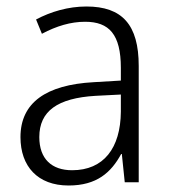

<svg xmlns="http://www.w3.org/2000/svg" viewBox="-20 -561 523 591"><path d="M246 -541C190 -541 136 -525 91 -501L109 -457C154 -481 198 -494 242 -494C316 -494 352 -455 352 -352V-313L268 -308C122 -300 43 -245 43 -139C43 -49 96 10 191 10C278 10 322 -30 353 -87H355L364 0H407V-358C407 -485 356 -541 246 -541ZM274 -266 352 -270V-217C351 -105 299 -37 202 -37C139 -37 101 -72 101 -139C101 -219 157 -259 274 -266Z"/></svg>

Font: Noto Sans Armenian SemiCondensed Light
Style: Regular
Weight: 300
Width: 4
Designer: Monotype Design Team
Foundry: Monotype Imaging Inc.
Version: Version 2.008